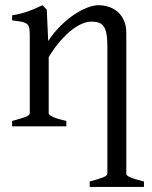

<svg xmlns="http://www.w3.org/2000/svg" viewBox="-20 -489 587 743"><path d="M327.1 234.4V213.4Q362.3 204.1 378.9 197.3Q395.5 190.4 395.5 183.6V-309.1Q395.5 -338.9 392.1 -357.4Q388.7 -376 381.3 -386.7Q374 -397.5 362.1 -401.4Q350.1 -405.3 333 -405.3Q317.9 -405.3 299.3 -397.9Q280.8 -390.6 259.5 -374.5Q238.3 -358.4 215.1 -332.3Q191.9 -306.2 168.5 -268.1V-50.8Q168.5 -43.5 186.8 -35.6Q205.1 -27.8 236.8 -21V0H26.9V-21Q59.1 -29.3 77.1 -35.9Q95.2 -42.5 95.2 -50.8V-347.2Q95.2 -366.2 93.8 -377.4Q92.3 -388.7 85.7 -395Q79.1 -401.4 65.4 -404.3Q51.8 -407.2 26.9 -410.2V-429.7Q60.1 -435.1 88.4 -445.1Q116.7 -455.1 144 -468.8L161.1 -451.7L166.5 -330.1Q188 -362.8 213.9 -388.4Q239.7 -414.1 266.1 -431.9Q292.5 -449.7 317.1 -459.2Q341.8 -468.8 360.8 -468.8Q381.8 -468.8 401.4 -462.4Q420.9 -456.1 435.8 -442.9Q450.7 -429.7 459.7 -409.4Q468.8 -389.2 468.8 -361.8V183.6Q468.8 190.4 483.6 197Q498.5 203.6 537.1 213.4V234.4Z"/></svg>

Font: Gentium
Style: Regular
Weight: 400
Designer: J. Victor Gaultney
Version: Version 1.03; 2011; OFL 1.1 release